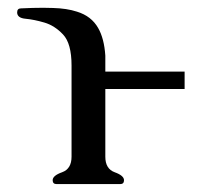

<svg xmlns="http://www.w3.org/2000/svg" viewBox="-20 -466 509 486"><path d="M161.1 -300.3Q161.1 -356 139.6 -378.7Q118.2 -401.4 92.3 -408.9Q66.4 -416.5 44.9 -418.5Q23.4 -420.4 23.4 -434.6Q23.4 -444.8 33.2 -444.8Q63.5 -446.3 89.4 -446.3Q102.1 -446.3 114.3 -445.8Q149.4 -444.8 174.8 -436.5Q211.4 -425.3 228.5 -395Q243.7 -368.7 246.6 -325.2V-284.7H447.3V-240.7H246.6V-69.3Q246.6 -38.6 270.3 -30Q293.9 -21.5 293.9 -9.8Q293.9 0 284.2 0H123.5Q113.3 0 113.3 -9.8Q113.3 -21.5 137.2 -30Q161.1 -38.6 161.1 -69.3Z"/></svg>

Font: Caudex
Style: Regular
Weight: 400
Version: Version 1.04